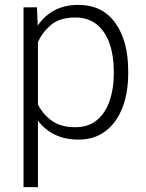

<svg xmlns="http://www.w3.org/2000/svg" viewBox="-20 -558 595 781"><path d="M501.5 -269V-258.8Q501.5 -180.2 477.8 -119.4Q454.1 -58.6 408.9 -24.4Q363.8 9.8 299.8 9.8Q243.7 9.8 202.4 -10.7Q161.1 -31.2 134.3 -67.4V203.1H75.7V-528.3H130.4L133.3 -453.6Q160.2 -493.7 201.4 -515.9Q242.7 -538.1 298.8 -538.1Q396 -538.1 448.7 -465.1Q501.5 -392.1 501.5 -269ZM442.9 -258.8V-269Q442.9 -330.6 426 -379.9Q409.2 -429.2 374.3 -458Q339.4 -486.8 285.6 -486.8Q222.7 -486.8 187 -456.3Q151.4 -425.8 134.3 -386.2V-133.3Q153.8 -93.3 190.7 -66.9Q227.5 -40.5 286.6 -40.5Q339.8 -40.5 374.5 -69.6Q409.2 -98.6 426 -148.2Q442.9 -197.8 442.9 -258.8Z"/></svg>

Font: Vazirmatn RD UI ExtraLight
Style: Regular
Weight: 200
Designer: Saber Rastikerdar
Foundry: Saber Rastikerdar
Version: Version 33.003